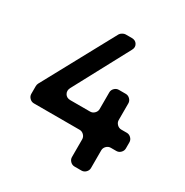

<svg xmlns="http://www.w3.org/2000/svg" viewBox="-162 -830 923 960"><g transform="rotate(30 299.5 -350.0)"><path d="M184 -329Q174 -310 183.5 -293.5Q193 -277 215 -277H329Q343 -277 353.5 -287.5Q364 -298 364 -312V-408Q364 -422 374.5 -432.5Q385 -443 399 -443H439Q453 -443 463.5 -432.5Q474 -422 474 -408V-312Q474 -298 484.5 -287.5Q495 -277 509 -277H541Q555 -277 565.5 -266.5Q576 -256 576 -242V-207Q576 -193 565.5 -182.5Q555 -172 541 -172H509Q495 -172 484.5 -161.5Q474 -151 474 -137V-35Q474 -21 463.5 -10.5Q453 0 439 0H399Q385 0 374.5 -10.5Q364 -21 364 -35V-137Q364 -151 353.5 -161.5Q343 -172 329 -172H65Q51 -172 40.5 -182.5Q30 -193 30 -207V-251Q30 -260 34 -268L259 -682Q263 -689 272.5 -694.5Q282 -700 290 -700H326Q347 -700 356.5 -684Q366 -668 356 -650Z"/></g></svg>

Font: Trueno
Style: Round
Weight: 400
Designer: Julieta Ulanovsky, Jasper
Foundry: Julieta Ulanovsky, Cannot Into Space Fonts
Version: Version 3.001